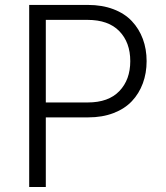

<svg xmlns="http://www.w3.org/2000/svg" viewBox="-20 -747 665 767"><path d="M96.6 0V-727.3H331.3Q388.1 -727.3 433.1 -710.2Q478 -693.2 506.7 -662.6Q535.5 -632.1 550.6 -591.4Q565.7 -550.8 565.7 -502.8Q565.7 -454.9 550.6 -414.1Q535.5 -373.2 506.9 -342.9Q478.3 -312.5 433.6 -295.3Q388.8 -278.1 332.4 -278.1H163V0ZM163 -337.7H330.6Q413.4 -337.7 456.9 -383.2Q500.4 -428.6 500.4 -502.8Q500.4 -577.4 456.7 -622.5Q413 -667.6 329.5 -667.6H163Z"/></svg>

Font: Inter Light BETA
Style: Regular
Weight: 300
Designer: Rasmus Andersson
Foundry: rsms
Version: Version 3.011;git-f93a4a705